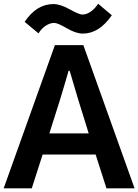

<svg xmlns="http://www.w3.org/2000/svg" viewBox="-24 -1034 759 1054"><path d="M247.1 -301.8H462.9L405.3 -487.3Q385.7 -551.8 358.4 -645.5H352.5Q344.7 -617.2 328.6 -563.5Q312.5 -509.8 305.7 -487.3ZM-3.9 0 277.3 -786.1H433.6L714.8 0H560.5L501 -185.5H210L150.4 0ZM111.3 -914.1Q176.8 -1011.7 269.5 -1011.7Q306.6 -1011.7 358.4 -982.9Q410.2 -954.1 427.7 -954.1Q452.1 -954.1 475.6 -971.2Q499 -988.3 514.6 -1013.7L589.8 -950.2Q520.5 -849.6 430.7 -849.6Q392.6 -849.6 342.8 -878.9Q293 -908.2 273.4 -908.2Q250 -908.2 226.1 -892.1Q202.1 -876 187.5 -850.6Z"/></svg>

Font: Gothic A1 ExtraBold
Style: Regular
Weight: 800
Designer: HanYang I&C Co.,Ltd.
Foundry: HanYang I&C Co.,Ltd.
Version: Version 2.50